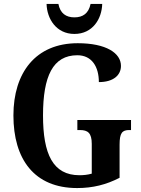

<svg xmlns="http://www.w3.org/2000/svg" viewBox="-20 -943 713 973"><path d="M357 -771C450 -771 496 -848 498 -923H439C429 -875 400 -855 357 -855C315 -855 285 -875 276 -923H216C218 -848 265 -771 357 -771ZM371 10C450 10 518 -7 586 -42V-210C586 -269 599 -284 635 -284H644V-335H372V-284H385C425 -284 445 -269 445 -214V-63C424 -57 403 -55 383 -55C248 -55 198 -162 198 -358C198 -557 248 -663 372 -663C446 -663 481 -604 481 -527C556 -527 593 -563 593 -609C593 -674 518 -724 374 -724C160 -724 48 -574 48 -358C48 -137 153 10 371 10Z"/></svg>

Font: Noto Serif Armenian Condensed
Style: Bold
Weight: 700
Width: 3
Designer: Monotype Design Team
Foundry: Monotype Imaging Inc.
Version: Version 2.008